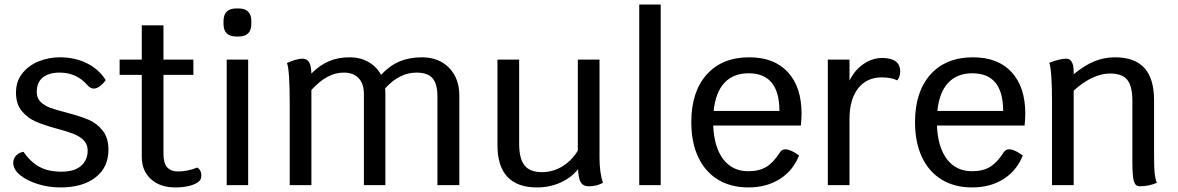

<svg xmlns="http://www.w3.org/2000/svg" viewBox="-20 -811 5158 841"><path d="M38 -98Q38 -116 50.5 -129.5Q63 -143 83 -146Q114 -101 153 -80Q192 -59 249 -59Q306 -59 335 -84.5Q364 -110 364 -152Q364 -179 346.5 -196.5Q329 -214 302.5 -224.5Q276 -235 231 -247Q172 -263 136.5 -278.5Q101 -294 75.5 -324.5Q50 -355 50 -405Q50 -455 78 -490Q106 -525 150 -542.5Q194 -560 242 -560Q309 -560 361.5 -533.5Q414 -507 443 -460Q431 -443 417 -433Q403 -423 391 -423Q376 -423 364 -437Q316 -493 241 -493Q195 -493 168 -472Q141 -451 141 -408Q141 -381 158 -364.5Q175 -348 201 -338.5Q227 -329 271 -318Q331 -302 367 -287Q403 -272 429 -240Q455 -208 455 -155Q455 -78 398.5 -34Q342 10 245 10Q193 10 145 -5Q97 -20 67.5 -44.5Q38 -69 38 -98Z M862 -42Q862 -22 847 -13Q832 -2 805.5 4Q779 10 748 10Q681 10 641 -26.5Q601 -63 601 -124V-483H504V-550H601V-700H696V-550H827V-483H696V-137Q696 -97 712 -78.5Q728 -60 761 -60Q801 -60 844 -77Q852 -73 857 -63.5Q862 -54 862 -42Z M973 -550H1067V0H973ZM959 -707V-718Q959 -774 1015 -774H1025Q1081 -774 1081 -718V-707Q1081 -651 1025 -651H1015Q959 -651 959 -707Z M1992 -392V0H1896V-389Q1896 -444 1874.5 -468.5Q1853 -493 1804 -493Q1730 -493 1667 -424Q1668 -417 1668 -404V0H1574V-399Q1574 -444 1551 -468.5Q1528 -493 1486 -493Q1449 -493 1414.5 -474.5Q1380 -456 1344 -417V0H1249V-360Q1249 -505 1237 -535Q1254 -543 1272.5 -548.5Q1291 -554 1305 -554Q1325 -554 1334 -538.5Q1343 -523 1344 -489Q1381 -526 1421 -543Q1461 -560 1512 -560Q1558 -560 1594 -539.5Q1630 -519 1649 -483Q1686 -523 1729.5 -541.5Q1773 -560 1828 -560Q1902 -560 1947 -514Q1992 -468 1992 -392Z M2621 -10Q2593 5 2559 5Q2535 5 2524.5 -11Q2514 -27 2512 -70Q2483 -33 2435.5 -11.5Q2388 10 2332 10Q2246 10 2202.5 -36.5Q2159 -83 2159 -175V-550H2254V-182Q2254 -116 2277.5 -86.5Q2301 -57 2354 -57Q2401 -57 2442 -81.5Q2483 -106 2511 -151V-550H2606V-120Q2606 -55 2621 -10Z M2780 -791H2874V0H2780Z M3488 -261H3104Q3108 -166 3148 -113.5Q3188 -61 3258 -61Q3305 -61 3336.5 -80Q3368 -99 3398 -146Q3406 -157 3420 -157Q3443 -157 3480 -130Q3454 -64 3396 -27Q3338 10 3258 10Q3181 10 3124.5 -24.5Q3068 -59 3038 -123.5Q3008 -188 3008 -276Q3008 -409 3075.5 -484.5Q3143 -560 3262 -560Q3371 -560 3431 -495Q3491 -430 3491 -313Q3491 -293 3488 -261ZM3394 -325Q3394 -490 3259 -490Q3192 -490 3153 -448Q3114 -406 3106 -325Z M3923 -498Q3923 -474 3910 -459Q3884 -472 3842 -472Q3776 -472 3738.5 -423.5Q3701 -375 3701 -290V0H3606V-550H3701V-458Q3723 -503 3761.5 -530Q3800 -557 3844 -557Q3923 -557 3923 -498Z M4468 -261H4084Q4088 -166 4128 -113.5Q4168 -61 4238 -61Q4285 -61 4316.5 -80Q4348 -99 4378 -146Q4386 -157 4400 -157Q4423 -157 4460 -130Q4434 -64 4376 -27Q4318 10 4238 10Q4161 10 4104.5 -24.5Q4048 -59 4018 -123.5Q3988 -188 3988 -276Q3988 -409 4055.5 -484.5Q4123 -560 4242 -560Q4351 -560 4411 -495Q4471 -430 4471 -313Q4471 -293 4468 -261ZM4374 -325Q4374 -490 4239 -490Q4172 -490 4133 -448Q4094 -406 4086 -325Z M5047 -10Q5011 5 4972 5Q4953 5 4946.5 -17.5Q4940 -40 4940 -102V-370Q4940 -434 4917.5 -461.5Q4895 -489 4843 -489Q4766 -489 4683 -414V0H4588V-365Q4588 -503 4576 -536Q4623 -554 4650 -554Q4683 -554 4683 -496V-486Q4731 -525 4773.5 -542.5Q4816 -560 4864 -560Q4950 -560 4992.5 -513.5Q5035 -467 5035 -372V-131Q5035 -75 5037.5 -52Q5040 -29 5047 -10Z"/></svg>

Font: Krub Medium
Style: Regular
Weight: 500
Designer: Ekaluck Peanpanawate
Foundry: Cadson Demak Co.,Ltd.
Version: Version 1.000; ttfautohint (v1.6)